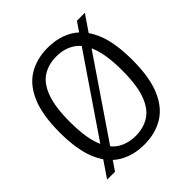

<svg xmlns="http://www.w3.org/2000/svg" viewBox="-199 -903 1064 1064"><g transform="rotate(-45 333.0 -370.5)"><path d="M111 0.5H49L553.5 -740.5H615.5ZM333 9.5Q247 9.5 183 -28.8Q119 -67 83.5 -150.5Q48 -234 48 -370Q48 -506 83.5 -589.5Q119 -673 183 -711.2Q247 -749.5 333 -749.5Q419 -749.5 482.8 -711.2Q546.5 -673 582 -589.5Q617.5 -506 617.5 -370Q617.5 -234 582 -150.5Q546.5 -67 482.5 -28.8Q418.5 9.5 333 9.5ZM333 -58.5Q394.5 -58.5 440.2 -87.5Q486 -116.5 511.2 -184Q536.5 -251.5 536.5 -367.5Q536.5 -486 511.2 -554.5Q486 -623 440.2 -652.2Q394.5 -681.5 333 -681.5Q271.5 -681.5 225.8 -652.8Q180 -624 154.8 -556.2Q129.5 -488.5 129.5 -372.5Q129.5 -254 154.8 -185.5Q180 -117 225.5 -87.8Q271 -58.5 333 -58.5Z"/></g></svg>

Font: Encode Sans SC SemiCondensed
Style: Regular
Weight: 400
Width: 4
Designer: Multiple Designers
Foundry: Impallari Type
Version: Version 3.002